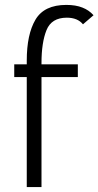

<svg xmlns="http://www.w3.org/2000/svg" viewBox="-20 -762 401 782"><path d="M361 -700 318 -663Q296 -690 252 -690Q190 -690 169.5 -639.5Q149 -589 149 -505V-500H297V-448H149V0H89V-448H38V-500H89V-515Q89 -622 124.5 -682Q160 -742 250 -742Q289 -742 316 -731Q342 -721 361 -700Z"/></svg>

Font: Bellota Text
Style: Regular
Weight: 400
Designer: Kemie Guaida
Foundry: Kemie Guaida
Version: Version 4.001